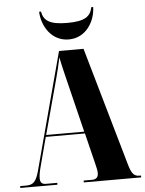

<svg xmlns="http://www.w3.org/2000/svg" viewBox="-61 -982 779 1030"><g transform="rotate(-5 328.5 -466.5)"><path d="M335 -771C429 -771 479 -858 480 -933H470C460 -885 432 -860 335 -860C237 -860 208 -885 199 -933H189C191 -858 241 -771 335 -771ZM6 0H206V-10H146C124 -10 114 -19 114 -43C114 -58 118 -80 126 -110L166 -261H377L418 -94C422 -77 427 -59 427 -44C427 -24 419 -10 393 -10H348V0H657V-10H648C620 -10 607 -25 593 -72L409 -714H277L108 -82C93 -27 77 -10 39 -10H6ZM169 -271 250 -571C259 -604 267 -637 276 -680C284 -636 293 -603 301 -569L374 -271Z"/></g></svg>

Font: Noto Serif Display ExtraCondensed Black
Style: Regular
Weight: 900
Width: 2
Designer: Monotype Design Team
Foundry: Monotype Imaging Inc.
Version: Version 2.009